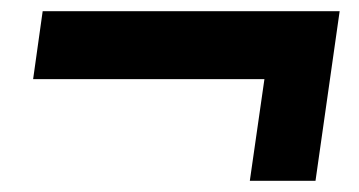

<svg xmlns="http://www.w3.org/2000/svg" viewBox="-20 -488 640 342"><path d="M542 -166H425L451 -347H39L56 -468H585Z"/></svg>

Font: Chivo
Style: Bold Italic
Weight: 700
Italic angle: -8.05°
Designer: Hector Gatti
Foundry: Omnibus-Type
Version: Version 1.007